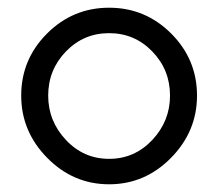

<svg xmlns="http://www.w3.org/2000/svg" viewBox="-20 -467 566 498"><path d="M35 -219Q35 -313 102 -380Q169 -447 263 -447Q357 -447 424 -380Q491 -313 491 -219Q491 -126 423.5 -57.5Q356 11 263 11Q170 11 102.5 -57.5Q35 -126 35 -219ZM105 -219Q105 -153 151 -104Q197 -55 263 -55Q329 -55 375 -104Q421 -153 421 -219Q421 -286 375 -333.5Q329 -381 263 -381Q197 -381 151 -333.5Q105 -286 105 -219Z"/></svg>

Font: Arcon
Style: Regular
Weight: 400
Designer: M. Zarth
Foundry: martin zarth - visuelle & digitale kommunikation
Version: Version 1.131;PS 001.131;hotconv 1.0.70;makeotf.lib2.5.58329